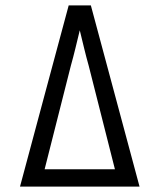

<svg xmlns="http://www.w3.org/2000/svg" viewBox="-20 -690 590 710"><path d="M54 0Q99 -168 144 -335.5Q189 -503 234 -670H316L496 0ZM145 -64H405L308 -447Q299 -479 291 -512Q283 -545 275 -578Q267 -545 259 -512Q251 -479 242 -447Z"/></svg>

Font: Lode
Style: Regular
Weight: 400
Monospace: yes
Designer: Belleve Invis
Foundry: Belleve Invis
Version: Version 29.2.0; ttfautohint (v1.8.3)